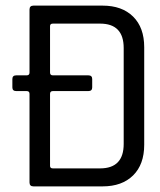

<svg xmlns="http://www.w3.org/2000/svg" viewBox="-20 -663 569 683"><path d="M168 -64H336Q420 -64 420 -151V-492Q420 -579 336 -579H168Q158 -579 158 -570V-405Q158 -395 168 -395H294Q308 -395 308 -382V-352Q308 -339 294 -339H168Q158 -339 158 -329V-73Q158 -64 168 -64ZM345 0H99Q85 0 85 -14V-329Q85 -339 75 -339H38Q24 -339 24 -352V-382Q24 -395 38 -395H75Q85 -395 85 -405V-629Q85 -643 99 -643H345Q414 -643 453.5 -604Q493 -565 493 -495V-148Q493 -78 453.5 -39Q414 0 345 0Z"/></svg>

Font: Rajdhani Medium
Style: Regular
Weight: 500
Designer: Satya Rajpurohit, Jyotish Sonowal
Foundry: Indian Type Foundry
Version: Version 1.201 February 1, 2022